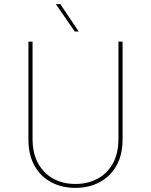

<svg xmlns="http://www.w3.org/2000/svg" viewBox="-20 -904 733 932"><path d="M138 -230Q138 -160 165 -111Q192 -62 239 -36.5Q286 -11 346 -11Q406 -11 453.5 -36.5Q501 -62 528 -111Q555 -160 555 -230V-702H575V-228Q575 -151 544.5 -98.5Q514 -46 462.5 -19Q411 8 346 8Q281 8 229.5 -19Q178 -46 148 -98.5Q118 -151 118 -228V-702H138ZM251 -884H273L362 -751H343Z"/></svg>

Font: Josefin Sans Thin Thin
Style: Regular
Weight: 250
Version: Version 2.001